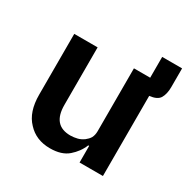

<svg xmlns="http://www.w3.org/2000/svg" viewBox="-148 -764 895 911"><g transform="rotate(30 300.0 -309.0)"><path d="M595 -630C595 -630 486 -630 486 -630C486 -630 486 -516 486 -516C486 -516 397 -516 397 -516C397 -516 397 -171 397 -171C397 -171 397 -171 397 -171C397 -157 394 -145 389 -135C383 -125 375 -117 366 -110C356 -103 345 -97 333 -94C320 -91 308 -89 295 -89C295 -89 295 -89 295 -89C230 -89 198 -126 198 -201C198 -201 198 -516 198 -516C198 -516 70 -516 70 -516C70 -516 70 -183 70 -183C70 -183 70 -183 70 -183C70 -120 86 -72 118 -39C149 -5 190 12 241 12C241 12 241 12 241 12C283 12 316 2 340 -19C363 -39 381 -63 392 -91C392 -91 397 -91 397 -91C397 -91 397 0 397 0C397 0 525 0 525 0C525 0 525 -439 525 -439C525 -439 525 -439 525 -439C553 -442 572 -451 581 -466C590 -481 595 -502 595 -527C595 -527 595 -630 595 -630Z"/></g></svg>

Font: IBM Plex Mono Mod
Style: SemiBold
Weight: 500
Designer: Mike Abbink, Paul van der Laan, Pieter van Rosmalen
Foundry: Bold Monday
Version: ""